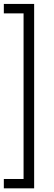

<svg xmlns="http://www.w3.org/2000/svg" viewBox="-20 -832 280 1002"><path d="M0 -811.5H158.2V150.9H0V102.1H103V-762.2H0Z"/></svg>

Font: Vazirmatn UI ExtraLight
Style: Regular
Weight: 200
Designer: Saber Rastikerdar
Foundry: Saber Rastikerdar
Version: Version 33.003